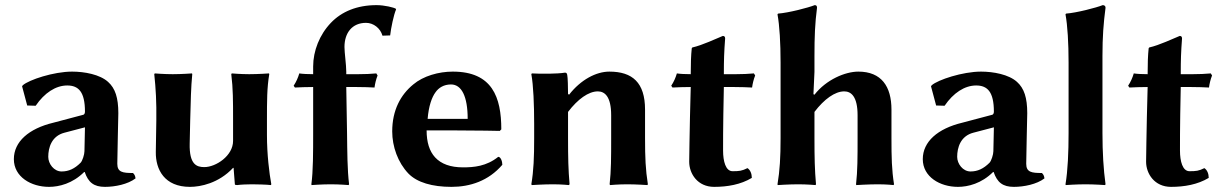

<svg xmlns="http://www.w3.org/2000/svg" viewBox="-20 -718 4755 748"><path d="M437 -80C437 -109 441 -266 441 -277C441 -337 429 -374 401 -399C369 -428 309 -439 261 -439C189 -439 93 -407 69 -386L66 -382L86 -307L119 -306C153 -356 197 -385 242 -385C286 -385 311 -360 311 -283C311 -276 308 -272 305 -271L188 -240C92 -217 34 -166 34 -98C34 -29 101 10 171 10C210 10 263 -3 308 -48H310C324 -7 346 10 389 10C428 10 478 0 508 -23C507 -32 504 -39 498 -44C458 -44 437 -47 437 -80ZM311 -222 309 -129C309 -116 301 -91 294 -84C271 -61 248 -50 220 -50C190 -50 168 -80 168 -107C168 -143 181 -188 231 -201Z M888 -64H890L895 0C895 2 898 3 904 3C917 1 947 0 962 0C974 0 1022 1 1035 3L1037 0C1029 -43 1020 -117 1020 -192V-249C1020 -324 1020 -376 1029 -429L1028 -432C1028 -432 986 -429 951 -429C917 -429 883 -432 883 -432L881 -429C888 -373 888 -325 888 -249V-169C888 -111 821 -67 776 -67C746 -67 717 -77 719 -159L721 -249C723 -324 724 -378 729 -429L728 -432C728 -432 688 -429 653 -429C619 -429 583 -432 583 -432L581 -429C587 -372 590 -321 589 -249L587 -126C586 -57 621 10 720 10C761 10 832 -4 888 -64Z M1329 -379H1367C1391 -379 1426 -378 1439 -377C1441 -392 1445 -409 1451 -424L1446 -432C1427 -430 1399 -429 1376 -429H1329V-439C1329 -465 1322 -513 1322 -535C1322 -590 1352 -629 1406 -629C1435 -629 1462 -608 1470 -579L1500 -580C1503 -608 1514 -661 1523 -681L1522 -684C1514 -689 1478 -698 1447 -698C1371 -698 1311 -673 1269 -629C1225 -583 1200 -520 1200 -459V-429C1180 -429 1158 -430 1146 -432C1141 -415 1134 -399 1124 -384L1129 -377C1146 -378 1177 -379 1200 -379V-200C1200 -125 1200 -51 1193 0L1194 3C1194 3 1234 0 1269 0C1303 0 1338 3 1338 3L1340 0C1333 -58 1333 -125 1332 -200Z M1921 -107C1875 -70 1826 -66 1784 -66C1735 -66 1699 -79 1675 -105C1653 -129 1642 -164 1642 -210H1742C1842 -210 1927 -208 1927 -208L1933 -214C1933 -339 1898 -439 1744 -439C1689 -439 1629 -422 1590 -389C1541 -349 1508 -289 1508 -206C1508 -147 1530 -85 1571 -42C1605 -7 1664 10 1739 10C1811 10 1883 -13 1937 -76C1937 -89 1931 -107 1921 -107ZM1646 -255C1650 -304 1662 -339 1677 -359C1689 -376 1709 -389 1737 -389C1778 -389 1802 -343 1802 -255Z M2493 -180V-291C2493 -396 2444 -439 2354 -439C2303 -439 2243 -408 2197 -349L2193 -352C2193 -375 2192 -417 2190 -425C2189 -432 2187 -435 2181 -435C2152 -430 2087 -430 2052 -432L2050 -429C2058 -386 2061 -310 2061 -235V-180C2061 -105 2059 -54 2050 0L2052 3C2052 3 2099 0 2134 0C2168 0 2196 3 2196 3L2199 0C2194 -57 2193 -104 2193 -180V-282C2231 -332 2273 -362 2309 -362C2336 -362 2361 -342 2361 -269V-180C2361 -105 2361 -53 2355 0L2357 3C2357 3 2389 0 2424 0C2458 0 2502 3 2502 3L2504 0C2495 -57 2493 -104 2493 -180Z M2671 -429C2651 -429 2629 -430 2617 -432C2612 -415 2605 -399 2595 -384L2600 -377C2617 -378 2648 -379 2671 -379L2668 -261C2667 -201 2665 -118 2665 -88C2665 -41 2698 10 2762 10C2814 10 2866 1 2909 -25C2909 -41 2903 -56 2892 -63C2870 -52 2860 -51 2834 -51C2807 -51 2797 -90 2797 -131C2797 -133 2797 -136 2797 -138C2797 -169 2797 -216 2798 -272L2800 -379H2838C2862 -379 2897 -378 2910 -377C2912 -392 2916 -409 2922 -424L2917 -432C2898 -430 2870 -429 2847 -429H2800C2800 -485 2801 -515 2805 -568C2805 -575 2802 -578 2796 -578C2771 -568 2717 -542 2677 -533L2675 -530C2672 -503 2671 -469 2671 -429Z M3021 -474V-180C3021 -105 3018 -54 3009 0L3010 3C3010 3 3055 0 3090 0C3124 0 3157 3 3157 3L3159 0C3154 -57 3153 -104 3153 -180V-282C3191 -332 3233 -362 3269 -362C3296 -362 3321 -342 3321 -269V-180C3321 -105 3321 -53 3315 0L3316 3C3316 3 3365 0 3400 0C3434 0 3461 3 3461 3L3463 0C3454 -57 3453 -104 3453 -180V-291C3453 -381 3414 -439 3324 -439C3273 -439 3199 -408 3153 -349L3149 -351L3153 -438V-500C3153 -575 3155 -627 3163 -688C3163 -695 3160 -698 3154 -698C3129 -688 3052 -668 3011 -665L3009 -662C3017 -619 3021 -550 3021 -474Z M3978 -80C3978 -109 3982 -266 3982 -277C3982 -337 3970 -374 3942 -399C3910 -428 3850 -439 3802 -439C3730 -439 3634 -407 3610 -386L3607 -382L3627 -307L3660 -306C3694 -356 3738 -385 3783 -385C3827 -385 3852 -360 3852 -283C3852 -276 3849 -272 3846 -271L3729 -240C3633 -217 3575 -166 3575 -98C3575 -29 3642 10 3712 10C3751 10 3804 -3 3849 -48H3851C3865 -7 3887 10 3930 10C3969 10 4019 0 4049 -23C4048 -32 4045 -39 4039 -44C3999 -44 3978 -47 3978 -80ZM3852 -222 3850 -129C3850 -116 3842 -91 3835 -84C3812 -61 3789 -50 3761 -50C3731 -50 3709 -80 3709 -107C3709 -143 3722 -188 3772 -201Z M4143 -200C4143 -125 4140 -54 4131 0L4132 3C4132 3 4174 0 4209 0C4243 0 4285 3 4285 3L4287 0C4279 -57 4275 -125 4275 -200V-500C4275 -575 4279 -627 4287 -688C4287 -695 4282 -698 4276 -698C4251 -688 4174 -668 4133 -665L4131 -662C4139 -619 4143 -550 4143 -474Z M4451 -429C4431 -429 4409 -430 4397 -432C4392 -415 4385 -399 4375 -384L4380 -377C4397 -378 4428 -379 4451 -379L4448 -261C4447 -201 4445 -118 4445 -88C4445 -41 4478 10 4542 10C4594 10 4646 1 4689 -25C4689 -41 4683 -56 4672 -63C4650 -52 4640 -51 4614 -51C4587 -51 4577 -90 4577 -131C4577 -133 4577 -136 4577 -138C4577 -169 4577 -216 4578 -272L4580 -379H4618C4642 -379 4677 -378 4690 -377C4692 -392 4696 -409 4702 -424L4697 -432C4678 -430 4650 -429 4627 -429H4580C4580 -485 4581 -515 4585 -568C4585 -575 4582 -578 4576 -578C4551 -568 4497 -542 4457 -533L4455 -530C4452 -503 4451 -469 4451 -429Z"/></svg>

Font: Libertinus Sans
Style: Bold
Weight: 700
Designer: Philipp H. Poll, Khaled Hosny
Foundry: Caleb Maclennan
Version: Version 7.050;RELEASE